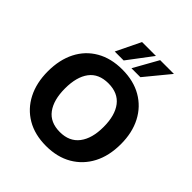

<svg xmlns="http://www.w3.org/2000/svg" viewBox="-248 -1110 1291 1291"><g transform="rotate(45 397.5 -464.5)"><path d="M51 -353Q51 -463 92.5 -544.5Q134 -626 212 -671Q290 -716 397 -716Q504 -716 582 -671Q660 -626 702.5 -544.5Q745 -463 745 -354Q745 -243 702.5 -161.5Q660 -80 582 -34.5Q504 11 397 11Q290 11 212.5 -34.5Q135 -80 93 -162Q51 -244 51 -353ZM214 -353Q214 -244 259.5 -182.5Q305 -121 397 -121Q487 -121 534 -182.5Q581 -244 581 -353Q581 -463 534.5 -523.5Q488 -584 397 -584Q305 -584 259.5 -523.5Q214 -463 214 -353ZM275 -765 360 -940H492L360 -765ZM434 -765 532 -940H663L519 -765Z"/></g></svg>

Font: Mulish ExtraLight ExtraBold
Style: Regular
Weight: 800
Version: Version 3.603